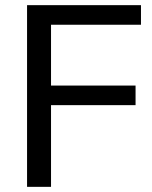

<svg xmlns="http://www.w3.org/2000/svg" viewBox="-20 -725 591 745"><path d="M85 0V-705H527V-629H178V-393H506V-317H178V0Z"/></svg>

Font: Nunito Sans 12pt ExtraLight 12pt Medium
Style: Regular
Weight: 500
Version: Version 3.101;gftools[0.9.27]